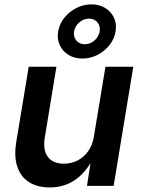

<svg xmlns="http://www.w3.org/2000/svg" viewBox="-20 -844 646 872"><path d="M206.1 7.3Q150.4 7.3 112.5 -16.4Q74.7 -40 58.8 -86.2Q43 -132.3 53.7 -197.8L110.4 -541H236.3L183.1 -217.3Q174.3 -162.6 197.3 -131.6Q220.2 -100.6 270 -100.6Q303.7 -100.6 332 -115Q360.4 -129.4 380.4 -157.2Q400.4 -185.1 406.7 -225.6L459 -541H585.4L496.1 0H375L396 -134.3H408.2Q373.5 -63.5 322.8 -28.1Q272 7.3 206.1 7.3ZM354 -578.1Q317.9 -578.1 291 -594.7Q264.2 -611.3 251.2 -639.4Q238.3 -667.5 244.1 -701.2Q250 -735.8 272.2 -763.4Q294.4 -791 326.7 -807.6Q358.9 -824.2 395 -824.2Q431.2 -824.2 458 -807.6Q484.9 -791 497.8 -763.4Q510.7 -735.8 504.9 -701.2Q499.5 -667.5 477.3 -639.4Q455.1 -611.3 422.9 -594.7Q390.6 -578.1 354 -578.1ZM364.7 -643.1Q389.6 -643.1 409.2 -660.2Q428.7 -677.2 432.6 -701.7Q436.5 -726.1 422.4 -742.7Q408.2 -759.3 384.8 -759.3Q360.4 -759.3 340.6 -742.7Q320.8 -726.1 316.4 -701.7Q312.5 -677.2 326.4 -660.2Q340.3 -643.1 364.7 -643.1Z"/></svg>

Font: Inter 17pt SemiBold
Style: Italic
Weight: 600
Italic angle: -9.3988°
Version: Version 4.001;git-66647c0bb